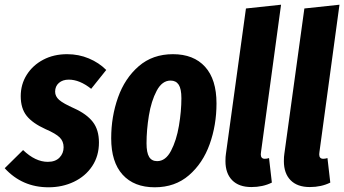

<svg xmlns="http://www.w3.org/2000/svg" viewBox="-49 -778 1461 815"><path d="M402 -481 338 -401Q289 -440 243 -440Q217 -440 201 -426Q185 -412 185 -389Q185 -369 202 -354Q219 -339 266 -318Q319 -294 345 -260.5Q371 -227 371 -173Q371 -116 342.5 -73Q314 -30 265 -6.5Q216 17 157 17Q45 17 -29 -64L49 -141Q101 -91 154 -91Q186 -91 203.5 -109Q221 -127 221 -153Q221 -178 204.5 -194.5Q188 -211 144 -230Q89 -255 64 -286.5Q39 -318 39 -370Q39 -420 64.5 -460.5Q90 -501 134.5 -524.5Q179 -548 236 -548Q285 -548 328 -530Q371 -512 402 -481Z M423 -191Q423 -283 452 -364.5Q481 -446 540 -497Q599 -548 685 -548Q773 -548 821.5 -494.5Q870 -441 870 -339Q870 -247 841 -166Q812 -85 753 -34Q694 17 608 17Q520 17 471.5 -36.5Q423 -90 423 -191ZM721 -361Q721 -401 709.5 -418.5Q698 -436 675 -436Q639 -436 616 -392.5Q593 -349 583 -287.5Q573 -226 573 -170Q573 -130 584 -112Q595 -94 618 -94Q654 -94 677 -138Q700 -182 710.5 -244Q721 -306 721 -361Z M1059 -133Q1058 -129 1058 -123Q1058 -104 1075 -104Q1084 -104 1093 -107L1105 -3Q1067 16 1018 16Q965 16 936.5 -13Q908 -42 908 -94Q908 -114 910 -125L995 -742L1144 -758Z M1307 -133Q1306 -129 1306 -123Q1306 -104 1323 -104Q1332 -104 1341 -107L1353 -3Q1315 16 1266 16Q1213 16 1184.5 -13Q1156 -42 1156 -94Q1156 -114 1158 -125L1243 -742L1392 -758Z"/></svg>

Font: Fira Sans Extra Condensed
Style: Bold Italic
Weight: 700
Width: 3
Italic angle: -8°
Designer: Carrois Corporate & Edenspiekermann AG
Foundry: Carrois Corporate GbR & Edenspiekermann AG
Version: Version 4.203